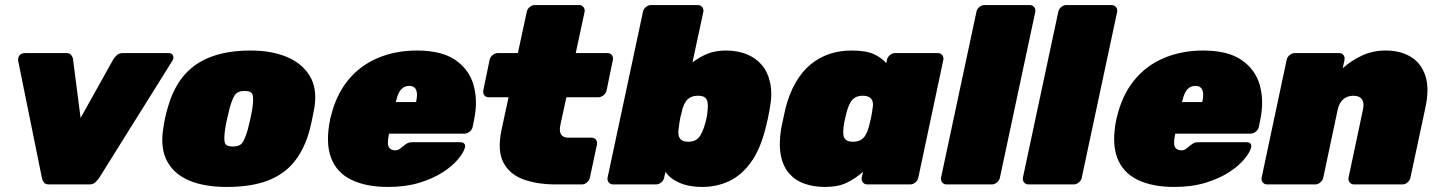

<svg xmlns="http://www.w3.org/2000/svg" viewBox="-20 -730 5700 760"><path d="M174 0Q159 0 153.5 -8Q148 -16 146 -25L52 -489Q50 -501 57 -510.5Q64 -520 82 -520H241Q256 -520 262 -512Q268 -504 269 -496L299 -263L429 -496Q434 -504 443 -512Q452 -520 467 -520H646Q661 -520 665 -510Q669 -500 662 -489L372 -25Q365 -16 357 -8Q349 0 334 0Z M877 10Q790 10 730 -15Q670 -40 642.5 -90Q615 -140 625 -213Q628 -236 633 -260.5Q638 -285 645 -307Q666 -381 707.5 -430.5Q749 -480 815 -505Q881 -530 972 -530Q1054 -530 1114.5 -505Q1175 -480 1205.5 -430.5Q1236 -381 1225 -307Q1221 -285 1216 -260.5Q1211 -236 1205 -213Q1185 -140 1145 -90Q1105 -40 1039.5 -15Q974 10 877 10ZM901 -150Q930 -150 940.5 -166.5Q951 -183 961 -218Q965 -233 971 -260Q977 -287 979 -302Q984 -335 980.5 -352.5Q977 -370 948 -370Q920 -370 909 -352.5Q898 -335 889 -302Q885 -287 879 -260Q873 -233 871 -218Q866 -183 869.5 -166.5Q873 -150 901 -150Z M1516 10Q1429 10 1370.5 -18.5Q1312 -47 1290 -106.5Q1268 -166 1287 -259Q1288 -261 1288 -263Q1288 -265 1289 -266Q1309 -352 1356.5 -411Q1404 -470 1474.5 -500Q1545 -530 1630 -530Q1728 -530 1782.5 -492.5Q1837 -455 1854.5 -393.5Q1872 -332 1857 -258L1851 -228Q1849 -217 1839 -209Q1829 -201 1818 -201H1520Q1520 -200 1519.5 -199Q1519 -198 1519 -196Q1515 -176 1515.5 -162.5Q1516 -149 1523.5 -142Q1531 -135 1545 -135Q1551 -135 1556 -137Q1561 -139 1566 -143.5Q1571 -148 1578 -153Q1589 -162 1595.5 -164.5Q1602 -167 1614 -167H1803Q1813 -167 1818 -161Q1823 -155 1820 -145Q1815 -126 1793 -99.5Q1771 -73 1732.5 -48Q1694 -23 1639.5 -6.5Q1585 10 1516 10ZM1547 -326H1627V-327Q1632 -349 1630 -363Q1628 -377 1620.5 -383.5Q1613 -390 1600 -390Q1587 -390 1576.5 -383.5Q1566 -377 1559 -363Q1552 -349 1547 -327Z M2180 0Q2108 0 2053 -19.5Q1998 -39 1973 -86Q1948 -133 1965 -215L1993 -345H1914Q1903 -345 1897 -353Q1891 -361 1893 -372L1918 -493Q1920 -504 1930 -512Q1940 -520 1951 -520H2030L2065 -683Q2067 -694 2076.5 -702Q2086 -710 2097 -710H2272Q2283 -710 2289.5 -702Q2296 -694 2294 -683L2259 -520H2385Q2396 -520 2402 -512Q2408 -504 2406 -493L2381 -372Q2379 -361 2369 -353Q2359 -345 2348 -345H2222L2198 -235Q2195 -220 2197 -208.5Q2199 -197 2207.5 -191Q2216 -185 2231 -185H2322Q2333 -185 2339 -177Q2345 -169 2343 -158L2315 -27Q2313 -16 2303.5 -8Q2294 0 2283 0Z M2759 10Q2707 10 2669.5 -6.5Q2632 -23 2614 -50L2609 -27Q2607 -16 2597.5 -8Q2588 0 2577 0H2407Q2396 0 2389.5 -8Q2383 -16 2385 -27L2525 -683Q2527 -694 2536.5 -702Q2546 -710 2557 -710H2742Q2753 -710 2759.5 -702Q2766 -694 2764 -683L2721 -483Q2750 -505 2781 -517.5Q2812 -530 2854 -530Q2898 -530 2934 -516Q2970 -502 2994.5 -474Q3019 -446 3028.5 -402.5Q3038 -359 3027 -300Q3023 -278 3019.5 -261Q3016 -244 3010 -221Q2989 -138 2952 -87Q2915 -36 2866 -13Q2817 10 2759 10ZM2704 -169Q2723 -169 2734.5 -176Q2746 -183 2753.5 -196Q2761 -209 2767 -227Q2772 -242 2776 -260Q2780 -278 2781 -293Q2783 -311 2781 -324Q2779 -337 2770.5 -344Q2762 -351 2743 -351Q2726 -351 2714 -345Q2702 -339 2694.5 -328Q2687 -317 2682 -301Q2676 -279 2673 -264.5Q2670 -250 2667 -227Q2664 -209 2666 -196Q2668 -183 2677 -176Q2686 -169 2704 -169Z M3245 10Q3202 10 3165.5 -2.5Q3129 -15 3104.5 -42.5Q3080 -70 3071 -114Q3062 -158 3072 -221Q3077 -244 3080.5 -261Q3084 -278 3089 -300Q3104 -359 3129 -402.5Q3154 -446 3187.5 -474Q3221 -502 3262 -516Q3303 -530 3350 -530Q3407 -530 3438 -516Q3469 -502 3488 -480L3491 -493Q3493 -504 3502.5 -512Q3512 -520 3523 -520H3692Q3703 -520 3709.5 -512Q3716 -504 3714 -493L3615 -27Q3613 -16 3603.5 -8Q3594 0 3583 0H3413Q3402 0 3395.5 -8Q3389 -16 3391 -27L3396 -50Q3366 -23 3331.5 -6.5Q3297 10 3245 10ZM3356 -169Q3375 -169 3387 -176Q3399 -183 3406.5 -196Q3414 -209 3419 -227Q3425 -250 3428 -264.5Q3431 -279 3434 -301Q3437 -317 3434 -328Q3431 -339 3421.5 -345Q3412 -351 3395 -351Q3377 -351 3365 -344Q3353 -337 3346 -324Q3339 -311 3333 -293Q3329 -278 3325 -260Q3321 -242 3319 -227Q3317 -209 3318.5 -196Q3320 -183 3329 -176Q3338 -169 3356 -169Z M3727 0Q3716 0 3709.5 -8Q3703 -16 3705 -27L3845 -683Q3847 -694 3856.5 -702Q3866 -710 3877 -710H4056Q4067 -710 4073.5 -702Q4080 -694 4078 -683L3938 -27Q3936 -16 3926.5 -8Q3917 0 3906 0Z M4051 0Q4040 0 4033.5 -8Q4027 -16 4029 -27L4169 -683Q4171 -694 4180.5 -702Q4190 -710 4201 -710H4380Q4391 -710 4397.5 -702Q4404 -694 4402 -683L4262 -27Q4260 -16 4250.5 -8Q4241 0 4230 0Z M4628 10Q4541 10 4482.5 -18.5Q4424 -47 4402 -106.5Q4380 -166 4399 -259Q4400 -261 4400 -263Q4400 -265 4401 -266Q4421 -352 4468.5 -411Q4516 -470 4586.5 -500Q4657 -530 4742 -530Q4840 -530 4894.5 -492.5Q4949 -455 4966.5 -393.5Q4984 -332 4969 -258L4963 -228Q4961 -217 4951 -209Q4941 -201 4930 -201H4632Q4632 -200 4631.5 -199Q4631 -198 4631 -196Q4627 -176 4627.5 -162.5Q4628 -149 4635.5 -142Q4643 -135 4657 -135Q4663 -135 4668 -137Q4673 -139 4678 -143.5Q4683 -148 4690 -153Q4701 -162 4707.5 -164.5Q4714 -167 4726 -167H4915Q4925 -167 4930 -161Q4935 -155 4932 -145Q4927 -126 4905 -99.5Q4883 -73 4844.5 -48Q4806 -23 4751.5 -6.5Q4697 10 4628 10ZM4659 -326H4739V-327Q4744 -349 4742 -363Q4740 -377 4732.5 -383.5Q4725 -390 4712 -390Q4699 -390 4688.5 -383.5Q4678 -377 4671 -363Q4664 -349 4659 -327Z M4996 0Q4985 0 4978.5 -8Q4972 -16 4974 -27L5073 -493Q5075 -504 5085 -512Q5095 -520 5106 -520H5281Q5292 -520 5298 -512Q5304 -504 5302 -493L5295 -460Q5327 -489 5370 -509.5Q5413 -530 5466 -530Q5522 -530 5563 -506Q5604 -482 5621.5 -432Q5639 -382 5622 -303L5563 -27Q5561 -16 5551.5 -8Q5542 0 5531 0H5340Q5329 0 5322.5 -8Q5316 -16 5318 -27L5375 -296Q5381 -323 5371 -337Q5361 -351 5337 -351Q5313 -351 5297 -337Q5281 -323 5275 -296L5218 -27Q5216 -16 5206.5 -8Q5197 0 5186 0Z"/></svg>

Font: Rubik Light Black
Style: Italic
Weight: 900
Italic angle: -12°
Version: Version 2.104